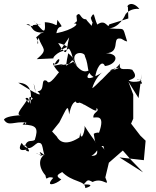

<svg xmlns="http://www.w3.org/2000/svg" viewBox="-64 -879 794 977"><path d="M238 -256C277 -330 281 -354 288 -297C306 -388 336 -365 365 -345C329 -407 303 -343 341 -357C376 -345 410 -315 426 -316C439 -406 418 -354 398 -351C470 -308 408 -318 411 -281C424 -279 475 -301 439 -201C472 -191 438 -215 413 -198C422 -126 454 -85 401 -86C438 -106 431 -138 462 -136C473 -89 475 -141 401 -162C441 -145 416 -158 365 -240C374 -226 347 -145 345 -205C328 -121 339 -125 351 -187C271 -130 237 -160 225 -184L201 -210ZM649 -454C670 -445 650 -482 632 -473C696 -475 611 -451 591 -470C609 -478 642 -482 609 -524C576 -536 540 -511 546 -555C503 -496 463 -524 545 -535C482 -507 518 -539 456 -476C453 -475 419 -439 411 -434C395 -413 424 -492 459 -512C365 -453 364 -491 414 -530C385 -528 365 -480 304 -573C261 -518 228 -551 270 -508C273 -576 281 -589 283 -608C341 -561 296 -554 244 -547C294 -565 203 -540 210 -546C244 -610 247 -559 219 -551C177 -582 248 -486 240 -516C231 -508 187 -438 175 -467C138 -486 170 -415 127 -415C158 -384 126 -396 29 -458C97 -456 99 -400 90 -350C71 -427 119 -357 119 -357C131 -333 116 -418 107 -454C140 -369 70 -352 66 -379C91 -394 85 -327 73 -373C71 -354 -1 -287 47 -293C-18 -290 -40 -279 -44 -270C-20 -232 7 -264 70 -255C60 -226 72 -274 51 -245C124 -243 132 -227 113 -167C97 -155 75 -174 62 -134C52 -163 111 -88 67 -114C90 -128 11 -91 46 -152C87 -89 116 -158 134 -152C167 -153 140 -74 195 -62C98 -145 158 -81 146 -86C81 -126 155 -66 179 -100C127 -83 131 -28 167 13C175 49 171 13 207 26C162 75 218 61 248 34C196 7 271 -1 248 -8C304 52 370 37 370 78C398 71 414 57 361 60C382 38 380 32 407 47C462 19 497 85 472 24L490 -51L561 -113L605 -63L664 -2L544 -78L668 -64L677 -163L650 -189L603 -250L614 -275V-398L589 -464L641 -380L657 -502ZM282 -661C273 -603 273 -594 232 -660C323 -642 289 -578 328 -543C280 -623 370 -618 368 -593C393 -537 370 -508 420 -483C424 -528 454 -580 470 -543C525 -548 554 -606 475 -608C550 -611 506 -686 544 -683C561 -683 560 -673 583 -668C554 -760 580 -720 472 -738C517 -723 564 -770 580 -819C562 -762 565 -839 645 -834C605 -881 576 -847 587 -843L589 -785L492 -755C485 -727 476 -787 431 -754C412 -794 418 -828 398 -788C405 -759 425 -734 418 -791C378 -699 401 -694 410 -651C440 -712 491 -697 408 -713C417 -746 387 -759 374 -781C343 -779 346 -826 325 -799C328 -764 332 -775 312 -759C346 -763 310 -727 223 -710C233 -770 273 -716 228 -778C222 -728 232 -763 164 -766C171 -682 143 -742 105 -775C140 -734 170 -762 101 -751C119 -738 70 -754 70 -754C105 -766 82 -707 160 -714C126 -702 165 -725 120 -689C144 -652 116 -639 132 -687C152 -626 185 -630 123 -578L209 -582C200 -582 228 -616 263 -621C323 -644 292 -655 242 -621L288 -689Z"/></svg>

Font: Hussar Lance
Style: ExBd
Weight: 700
Foundry: Cannot Into Space Fonts, PlusOne Fonts
Version: Version 2.270